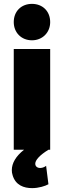

<svg xmlns="http://www.w3.org/2000/svg" viewBox="-20 -773 321 991"><path d="M145 -565C199 -565 239 -605 239 -659C239 -715 200 -753 145 -753C90 -753 51 -715 51 -659C51 -605 90 -565 145 -565ZM51 0H104C62 33 41 69 41 105C41 114 42 122 45 131C60 183 103 198 146 198C180 198 214 187 230 178L218 83C208 91 196 94 187 94C173 94 162 86 162 72C162 53 186 27 230 0H239V-520H51Z"/></svg>

Font: Arthouse Owned Black
Style: Regular
Weight: 900
Designer: Jeremy Tribby
Foundry: Tribby Type
Version: Version 1.000;PS 001.000;hotconv 1.0.88;makeotf.lib2.5.64775